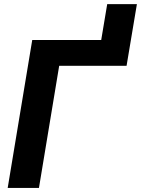

<svg xmlns="http://www.w3.org/2000/svg" viewBox="-20 -924 693 944"><path d="M171.5 0H17.8L138.5 -727.3H477.6L507.1 -903.8H653.1L602.3 -600.5H271Z"/></svg>

Font: Linik Sans
Style: Bold Italic
Weight: 700
Italic angle: 9°
Designer: Fonts by Rasmus Andersson / Changes by Cristiano Sobral with parts from Marc Monis
Foundry: rsms
Version: Version 3.020; ttfautohint (v1.6)